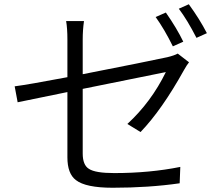

<svg xmlns="http://www.w3.org/2000/svg" viewBox="-20 -851 1040 903"><path d="M760 -792Q811 -719 842 -655L793 -633Q753 -714 712 -771ZM868 -831Q919 -761 953 -695L904 -673Q861 -757 821 -810ZM869 -558Q859 -546 845 -521Q741 -334 641 -230L579 -268Q691 -371 760 -512L369 -433V-129Q369 -75 398 -57Q428 -37 517 -37Q684 -37 828 -66L825 11Q680 32 510 32Q383 32 337 -4Q297 -34 297 -111V-418L63 -370L49 -445Q112 -453 297 -488V-665Q297 -718 291 -752H375Q369 -710 369 -665V-502Q675 -562 767 -582Q800 -590 816 -599Z"/></svg>

Font: Source Han Sans CN Normal
Style: Regular
Weight: 350
Designer: Ryoko NISHIZUKA 西塚涼子 (kana, bopomofo & ideographs); Paul D. Hunt (Latin, Greek & Cyrillic); Sandoll Communications 산돌커뮤니
Foundry: Adobe
Version: Version 2.004;hotconv 1.0.118;makeotfexe 2.5.65603